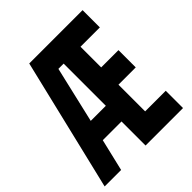

<svg xmlns="http://www.w3.org/2000/svg" viewBox="-198 -863 998 998"><g transform="rotate(-45 301.0 -364.5)"><path d="M0 0H121.1L163.1 -176.8H300.8V0H576.2V-127H424.8V-323.2H551.8V-450.2H424.8V-602.1H566.9V-729H174.8ZM189.9 -292 262.2 -602.1H300.8V-292Z"/></g></svg>

Font: Hack
Style: Bold
Weight: 700
Monospace: yes
Designer: Christopher Simpkins
Foundry: Christopher Simpkins
Version: Version 2.010